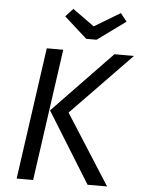

<svg xmlns="http://www.w3.org/2000/svg" viewBox="-60 -951 737 998"><g transform="rotate(5 308.5 -452.0)"><path d="M162 -688H248L151 0H65ZM207 -368 515 -688H617L304 -365L537 0H435ZM563 -862 416 -755H362L243 -862L282 -904L395 -823L530 -904Z"/></g></svg>

Font: FiraGO Book
Style: Italic
Weight: 350
Italic angle: -8°
Designer: bBox Type GmbH
Foundry: bBox Type GmbH
Version: Version 1.001